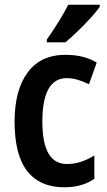

<svg xmlns="http://www.w3.org/2000/svg" viewBox="-20 -786 456 816"><path d="M253 10Q150 10 96 -58.5Q42 -127 42 -269Q42 -403 97.5 -478Q153 -553 258 -553Q299 -553 332 -544.5Q365 -536 391 -520L358 -428Q334 -440 310 -447Q286 -454 264 -454Q160 -454 160 -269Q160 -89 264 -89Q296 -89 324.5 -98.5Q353 -108 381 -125V-26Q329 10 253 10ZM404 -757Q390 -737 364.5 -709Q339 -681 310 -653Q281 -625 258 -606H179V-618Q205 -655 229 -693.5Q253 -732 270 -766H404Z"/></svg>

Font: Noto Sans Ethiopic Condensed SemiBold
Style: Regular
Weight: 600
Width: 3
Designer: Monotype Design Team
Foundry: Monotype Imaging Inc.
Version: Version 2.102; ttfautohint (v1.8.4.7-5d5b)